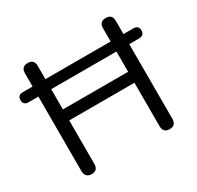

<svg xmlns="http://www.w3.org/2000/svg" viewBox="-154 -891 1105 1076"><g transform="rotate(-30 399.0 -352.5)"><path d="M147 7Q127 7 116 -4.5Q105 -16 105 -36V-519H42Q8 -519 8 -552Q8 -584 42 -584H105V-669Q105 -712 147 -712Q188 -712 188 -669V-584H610V-669Q610 -712 652 -712Q693 -712 693 -669V-584H756Q791 -584 791 -552Q791 -519 756 -519H693V-36Q693 7 652 7Q610 7 610 -36V-317H188V-36Q188 7 147 7ZM188 -519V-388H610V-519Z"/></g></svg>

Font: Nunito
Style: Regular
Weight: 400
Designer: Vernon Adams
Foundry: Vernon Adams
Version: Version 3.602